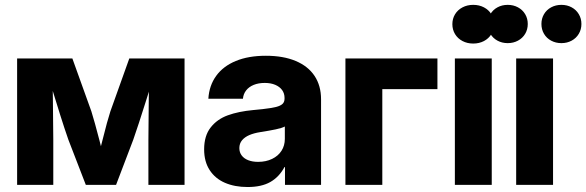

<svg xmlns="http://www.w3.org/2000/svg" viewBox="-20 -754 2391 783"><path d="M49.8 -515.6H275.1L352.6 -300Q366 -257.1 385.1 -183.4Q391.1 -161 395.7 -141.8Q400.2 -122.7 405.4 -106.3H377.9Q382.5 -121.5 387.8 -142.7Q393.2 -163.9 398.6 -184.9Q417.9 -262.5 430.2 -300L507.3 -515.6H732.6V0H585.2V-184Q585.2 -243.2 586.7 -349.8Q587.3 -380 588.3 -449.4H608.9L575.3 -342.4Q543.6 -241.7 523.5 -184.4L453.3 0H330L258.8 -184.4Q243 -229.6 225.3 -285.8Q207.7 -342.1 191.9 -393.6Q179.1 -428.4 172 -449.4H194.1Q195.1 -380 195.7 -349.8Q197.3 -243.2 197.3 -184V0H49.8Z M812.5 -144.9Q812.5 -200.1 838.9 -233.9Q865.2 -267.8 908.8 -283.7Q952.4 -299.6 1013.5 -305.3Q1037.6 -307.6 1054.7 -309.5Q1088.6 -313.5 1106.2 -317.9Q1123.7 -322.4 1132.1 -330.2Q1140.4 -338 1140.4 -351.8V-354.9Q1140.4 -372.9 1130.6 -386.6Q1120.7 -400.3 1102.4 -408.1Q1084.2 -415.8 1059.6 -415.8Q1034.1 -415.8 1014.6 -407.8Q995.1 -399.8 983.7 -385.2Q972.4 -370.6 970.7 -351.4H829.7Q833.1 -405.3 861.7 -444.7Q890.2 -484.1 941.7 -505.3Q993.1 -526.6 1064.3 -526.6Q1135.5 -526.6 1186 -505.3Q1236.5 -484.1 1262.9 -444.3Q1289.3 -404.5 1289.3 -349V0H1142.2V-72.7H1140.2Q1118.3 -32.1 1082.3 -11.7Q1046.3 8.7 989.8 8.7Q937.3 8.7 897.4 -8.5Q857.4 -25.8 835 -60.4Q812.5 -94.9 812.5 -144.9ZM1141.6 -187.7V-238.1Q1129.5 -231.7 1104.8 -226.5Q1080.2 -221.3 1041.2 -215.2Q1015.9 -211.2 997 -203.2Q978.1 -195.1 967.1 -182Q956.1 -168.8 956.1 -150Q956.1 -132.8 965.5 -120.2Q974.9 -107.5 992.2 -100.7Q1009.6 -93.9 1032.6 -93.9Q1064.8 -93.9 1089.7 -106Q1114.6 -118 1128.1 -139.2Q1141.6 -160.4 1141.6 -187.7Z M1763.9 -390.6H1539.1V0H1388.7V-515.6H1763.9Z M1835 -515.6H1985.4V0H1835ZM1824.8 -655.4Q1824.8 -677.7 1835.7 -695.8Q1846.7 -713.8 1866.2 -724Q1885.6 -734.2 1909.9 -734.2Q1934.1 -734.2 1953.6 -724Q1973 -713.8 1984 -695.8Q1994.9 -677.7 1994.9 -655.4Q1994.9 -633.1 1984 -614.9Q1973 -596.8 1953.6 -586.6Q1934.1 -576.4 1909.9 -576.4Q1885.6 -576.4 1866.2 -586.6Q1846.7 -596.8 1835.7 -614.9Q1824.8 -633.1 1824.8 -655.4Z M2085 -515.6H2235.4V0H2085ZM2188 -656.2Q2188 -678.3 2198.5 -696.2Q2209 -714.1 2227.7 -724.1Q2246.5 -734.2 2269.5 -734.2Q2292.6 -734.2 2311.2 -724.1Q2329.8 -714.1 2340.4 -696.2Q2351.1 -678.3 2351.1 -656.2Q2351.1 -634 2340.4 -616.1Q2329.8 -598.2 2311.2 -588.2Q2292.6 -578.1 2269.5 -578.1Q2246.5 -578.1 2227.7 -588.2Q2209 -598.2 2198.5 -616.1Q2188 -634 2188 -656.2ZM1969.2 -656.2Q1969.2 -678.3 1979.7 -696.2Q1990.2 -714.1 2008.8 -724.1Q2027.4 -734.2 2050.5 -734.2Q2073.5 -734.2 2092.3 -724.1Q2111 -714.1 2121.7 -696.2Q2132.3 -678.3 2132.3 -656.2Q2132.3 -634 2121.7 -616.1Q2111 -598.2 2092.3 -588.2Q2073.5 -578.1 2050.5 -578.1Q2027.4 -578.1 2008.8 -588.2Q1990.2 -598.2 1979.7 -616.1Q1969.2 -634 1969.2 -656.2Z"/></svg>

Font: Intratopia Thin
Style: Regular
Weight: 100
Designer: Rasmus Andersson
Foundry: rsms
Version: Version 3.000;Glyphs 3.2.3 (3260)